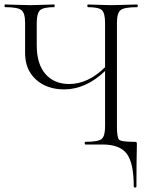

<svg xmlns="http://www.w3.org/2000/svg" viewBox="-25 -645 670 857"><path d="M587 -625Q590 -625 590 -619Q590 -613 587 -613Q530 -613 513.5 -600Q497 -587 497 -544V-81Q497 -30 507 -21Q517 -12 575 -12Q583 -12 584.5 -10Q586 -8 586 0Q586 8 585.5 26.5Q585 45 584.5 85.5Q584 126 584 187Q584 192 578 192Q572 192 572 187Q572 83 541 41.5Q510 0 433 0H356Q353 0 353 -6Q353 -12 356 -12Q413 -12 428.5 -24.5Q444 -37 444 -81V-328Q358 -246 261 -246Q184 -246 135.5 -290Q87 -334 87 -408V-544Q87 -587 70.5 -600Q54 -613 -2 -613Q-5 -613 -5 -619Q-5 -625 -2 -625Q12 -625 50.5 -623.5Q89 -622 112 -622Q134 -622 169 -623.5Q204 -625 216 -625Q219 -625 219 -619Q219 -613 216 -613Q168 -613 153.5 -599Q139 -585 139 -542V-443Q139 -359 178 -314.5Q217 -270 284 -270Q368 -270 444 -345V-542Q444 -586 430 -599.5Q416 -613 367 -613Q365 -613 365 -619Q365 -625 367 -625Q379 -625 414 -623.5Q449 -622 471 -622Q495 -622 534 -623.5Q573 -625 587 -625Z"/></svg>

Font: t
Style: Regular
Weight: 300
Designer: Christian Thalmann (Catharsis Fonts)
Version: Version 1.000;PS 002.000;hotconv 1.0.88;makeotf.lib2.5.64775